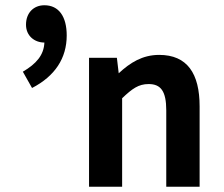

<svg xmlns="http://www.w3.org/2000/svg" viewBox="-20 -711 851 731"><path d="M319 -491V0H445V-337C483 -373 507 -391 546 -391C592 -391 613 -364 613 -291V0H740V-306C740 -431 693 -502 586 -502C522 -502 475 -472 432 -432L425 -491ZM102 -376C189 -421 234 -489 234 -576C234 -648 204 -691 149 -691C108 -691 79 -662 79 -617C79 -574 112 -549 149 -549C147 -501 118 -468 67 -438Z"/></svg>

Font: Source Sans Pro SemBd
Style: Regular
Weight: 700
Designer: Paul D. Hunt
Foundry: Adobe Systems Incorporated
Version: Version 2.020;PS 2.0;hotconv 1.0.86;makeotf.lib2.5.63406